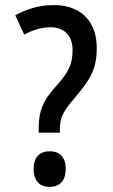

<svg xmlns="http://www.w3.org/2000/svg" viewBox="-20 -815 442 754"><path d="M192 -795C133 -795 87 -780 40 -755L75 -679C107 -696 141 -708 178 -708C233 -708 265 -674 265 -619C265 -560 248 -530 198 -474C149 -421 132 -378 132 -313V-294H215V-305C215 -351 227 -378 273 -430C334 -502 360 -543 360 -627C360 -729 299 -795 192 -795ZM175 -81C212 -81 238 -103 238 -151C238 -200 213 -221 175 -221C136 -221 112 -198 112 -151C112 -104 137 -81 175 -81Z"/></svg>

Font: Noto Sans Kannada UI Condensed Medium
Style: Regular
Weight: 500
Width: 3
Designer: Jelle Bosma - Monotype Design Team
Foundry: Monotype Imaging Inc.
Version: Version 2.005